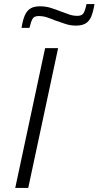

<svg xmlns="http://www.w3.org/2000/svg" viewBox="-20 -925 485 945"><path d="M55 0 202 -688H266L119 0ZM86 -788Q92 -826 102 -849Q112 -872 129.5 -883Q147 -894 177 -894Q205 -894 230.5 -886Q256 -878 281 -868Q301 -861 320 -854Q339 -847 361 -847Q383 -847 391 -860Q399 -873 406 -905H445Q439 -868 429.5 -844.5Q420 -821 402 -810Q384 -799 354 -799Q326 -799 301 -807.5Q276 -816 250 -825Q231 -833 211.5 -839.5Q192 -846 170 -846Q149 -846 141 -833.5Q133 -821 125 -788Z"/></svg>

Font: Saira Thin Light
Style: Italic
Weight: 300
Italic angle: -12°
Version: Version 1.101